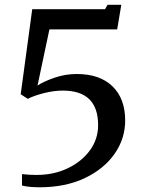

<svg xmlns="http://www.w3.org/2000/svg" viewBox="-20 -782 615 816"><path d="M73.5 -42Q103.5 -38.5 135 -38.5Q208.5 -38.5 267.8 -66.8Q327 -95 362 -142.8Q397 -190.5 397 -250Q397 -397 247 -397Q210.5 -397 168.8 -386.8Q127 -376.5 98 -362L68 -381.5L117 -743H426.5L437 -761.5H495.5L478 -657H190L139.5 -418.5Q166 -436 212 -451.8Q258 -467.5 306 -467.5Q404 -467.5 458 -415.2Q512 -363 512 -270Q512 -192.5 466.8 -128Q421.5 -63.5 339.8 -24.8Q258 14 147.5 14Q130.5 14 111 12.5Q91.5 11 73.5 6.5Z"/></svg>

Font: Merriweather Text
Style: Regular
Weight: 400
Designer: Eben Sorkin
Foundry: Eben Sorkin
Version: Version 2.100; ttfautohint (v1.7.19-72a1) -l 8 -r 50 -G 200 